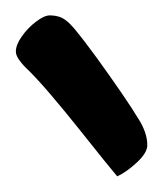

<svg xmlns="http://www.w3.org/2000/svg" viewBox="-35 -821 209 247"><path d="M115.8 -594.1Q113 -597.3 99 -614.6Q85 -632 66.6 -655.1Q48.2 -678.2 30.3 -699.2Q12.4 -720.1 1.8 -730.4Q-5.2 -736.8 -9.9 -743.3Q-14.6 -749.7 -14.6 -754.6Q-14.6 -763.4 -6.9 -774.2Q0.7 -785.1 11.3 -793.1Q21.9 -801.2 29 -801.2Q37.7 -801.2 44.4 -798.2Q51.1 -795.1 59.9 -785Q73.7 -768.4 89.7 -746.3Q105.7 -724.2 120.4 -702.8Q135.1 -681.5 144.2 -666.3Q148.4 -659.7 151.5 -651.1Q154.5 -642.4 154.5 -634.2Q154.5 -624.6 141.3 -612.2Q128 -599.8 115.8 -594.1Z"/></svg>

Font: Briem Hand Thin
Style: Regular
Weight: 100
Designer: Gunnlaugur SE Briem, Eben Sorkin
Foundry: Sorkin Type Co.
Version: Version 1.003